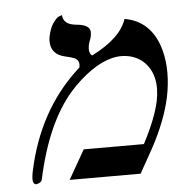

<svg xmlns="http://www.w3.org/2000/svg" viewBox="-45 -609 626 658"><g transform="rotate(-5 267.5 -280.0)"><path d="M404.3 -533.2Q497.6 -517.1 525.4 -413.1Q543.9 -340.8 525.4 -252Q508.3 -173.3 459.5 -83L413.1 0H168.9L226.1 -100.1H433.1Q476.6 -183.1 489.3 -241.2Q507.8 -329.6 460 -377.4Q429.2 -406.7 382.3 -407.2Q316.4 -407.2 238.8 -337.9Q219.7 -320.8 203.1 -301.8Q115.2 -201.7 73.7 -8.8Q71.8 0 58.1 3.9Q54.7 4.9 52.7 4.9Q36.1 2.9 45.9 -42Q88.9 -244.1 226.1 -372.1Q231.4 -377 235.8 -380.9Q241.2 -405.3 221.2 -414.1Q210.4 -418.5 189.9 -422.9Q140.6 -434.1 141.6 -481.9Q142.1 -489.7 143.6 -497.1Q149.4 -524.9 161.6 -542Q173.8 -559.1 183.1 -562L191.9 -564.9Q193.4 -533.2 234.4 -528.3Q236.8 -527.8 238.3 -527.8Q281.7 -524.4 285.2 -501.5Q285.6 -493.7 284.2 -484.9Q282.2 -475.6 278.3 -466.8Q275.4 -458.5 274.4 -453.1Q270 -428.2 282.7 -418Q383.3 -468.3 404.3 -533.2Z"/></g></svg>

Font: Linux Libertine Display Slanted O
Style: Slanted
Weight: 400
Designer: Philipp H. Poll
Foundry: Philipp H. Poll
Version: Version 5.0.9